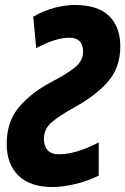

<svg xmlns="http://www.w3.org/2000/svg" viewBox="-20 -744 505 774"><path d="M192 10Q101 10 54 -36.5Q7 -83 7 -164Q7 -253 56.5 -312Q106 -371 190 -415Q246 -444 280.5 -471Q315 -498 315 -535Q315 -592 259 -592Q205 -592 126 -550L114 -677Q160 -703 203.5 -713.5Q247 -724 280 -724Q375 -724 420 -679.5Q465 -635 465 -557Q465 -471 414 -413.5Q363 -356 276 -309Q222 -279 189.5 -252Q157 -225 157 -184Q157 -155 172 -138.5Q187 -122 217 -122Q252 -122 293.5 -134.5Q335 -147 378 -170V-36Q331 -13 280.5 -1.5Q230 10 192 10Z"/></svg>

Font: Noto Sans ExtraCondensed ExtraBold
Style: Italic
Weight: 800
Width: 2
Italic angle: -12°
Designer: Monotype Design Team
Foundry: Monotype Imaging Inc.
Version: Version 2.013; ttfautohint (v1.8.4.7-5d5b)